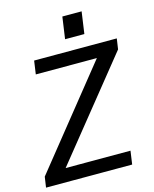

<svg xmlns="http://www.w3.org/2000/svg" viewBox="-145 -982 856 1068"><g transform="rotate(-15 282.5 -448.0)"><path d="M-6 -61 492 -682 531 -623H93L104 -700H580L571 -639L71 -18L31 -77H492L481 0H-15ZM430 -896 412 -770H301L319 -896Z"/></g></svg>

Font: Pathway Extreme 28pt Medium
Style: Italic
Weight: 500
Italic angle: -8°
Designer: Eduardo Rodriguez Tunni
Foundry: Eduardo Rodriguez Tunni
Version: Version 1.001;gftools[0.9.26]